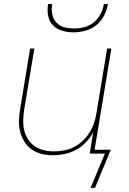

<svg xmlns="http://www.w3.org/2000/svg" viewBox="-20 -760 640 950"><path d="M343 -600Q314 -600 287 -608Q260 -616 241.5 -635.5Q223 -655 218 -683Q213 -711 218 -740H238Q234 -715 238.5 -690.5Q243 -666 258.5 -649Q274 -632 297.5 -625.5Q321 -619 346 -619Q371 -619 396.5 -625.5Q422 -632 443.5 -649Q465 -666 477.5 -690.5Q490 -715 494 -740H514Q509 -711 495 -683Q481 -655 456.5 -635.5Q432 -616 402 -608Q372 -600 343 -600ZM428 170 499 0H424L441 -105Q427 -79 405 -56Q383 -33 356 -18.5Q329 -4 300 2Q271 8 242 8Q213 8 186 1.5Q159 -5 137 -20.5Q115 -36 100.5 -59.5Q86 -83 79.5 -109.5Q73 -136 74 -165Q75 -194 80 -223L129 -520H150L100 -220Q96 -194 95 -168Q94 -142 99.5 -117.5Q105 -93 118 -72Q131 -51 151 -37Q171 -23 196 -17Q221 -11 247 -11Q271 -11 296 -15.5Q321 -20 345 -32Q369 -44 388.5 -62.5Q408 -81 422 -103Q436 -125 444.5 -149.5Q453 -174 457 -199L510 -520H531L448 -19H528L450 170Z"/></svg>

Font: Iosevka Thin Extended
Style: Italic
Weight: 100
Width: 7
Italic angle: -9°
Monospace: yes
Designer: Belleve Invis
Foundry: Belleve Invis
Version: Version 32.5.0; ttfautohint (v1.8.4)